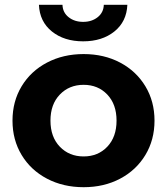

<svg xmlns="http://www.w3.org/2000/svg" viewBox="-20 -771 695 799"><path d="M32 -269Q32 -349 70 -412Q108 -475 175.5 -510.5Q243 -546 328 -546Q413 -546 480 -510.5Q547 -475 585 -412Q623 -349 623 -269Q623 -189 585 -126Q547 -63 480 -27.5Q413 8 328 8Q243 8 175.5 -27.5Q108 -63 70 -126Q32 -189 32 -269ZM465 -269Q465 -337 426.5 -377.5Q388 -418 328 -418Q268 -418 229 -377.5Q190 -337 190 -269Q190 -201 229 -160.5Q268 -120 328 -120Q388 -120 426.5 -160.5Q465 -201 465 -269ZM142 -751H240Q241 -719 265.5 -699.5Q290 -680 326 -680Q362 -680 386.5 -699.5Q411 -719 412 -751H510Q507 -681 456 -640Q405 -599 326 -599Q247 -599 196 -640Q145 -681 142 -751Z"/></svg>

Font: Montserrat Alternates
Style: Bold
Weight: 700
Designer: Julieta Ulanovsky
Foundry: Julieta Ulanovsky
Version: Version 7.200